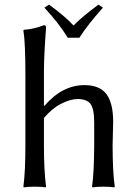

<svg xmlns="http://www.w3.org/2000/svg" viewBox="-20 -807 589 830"><path d="M272.9 -644Q234.9 -706.1 171.9 -773.9L191.9 -787.1Q262.7 -735.4 297.9 -696.8Q335.9 -735.8 405.8 -787.1L424.8 -773.9Q357.9 -698.7 323.2 -644ZM169.9 -352.1 171.9 -349.1Q249 -439 345.2 -439Q411.1 -439 440.2 -399.9Q469.2 -360.8 469.2 -280.8Q469.2 -264.6 468 -230.2Q466.8 -195.8 466.8 -180.2Q466.8 -64 476.1 0L474.1 2.9Q456.1 0 427 0Q397.9 0 379.9 2.9L377.9 0Q386.7 -61 387.2 -180.2V-277.8Q387.2 -336.9 371.1 -357.9Q355 -378.9 314.9 -378.9Q285.2 -378.9 245.1 -358.9Q205.1 -338.9 169.9 -296.9V-180.2Q169.9 -69.3 179.2 0L176.8 2.9Q158.7 0 129.9 0Q101.1 0 83 2.9L81.1 0Q89.8 -64.9 89.8 -180.2V-481Q89.8 -625 81.1 -674.8L83 -678.2Q127.9 -681.2 169.9 -698.2Q178.7 -698.2 179.2 -688Q170.4 -572.8 169.9 -501Z"/></svg>

Font: Biolilbert
Style: Regular
Weight: 400
Designer: Philipp H. Poll
Foundry: Philipp H. Poll
Version: Version 1.1.0